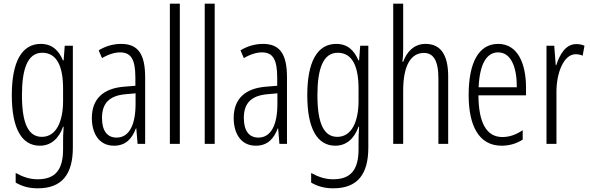

<svg xmlns="http://www.w3.org/2000/svg" viewBox="-20 -780 3198 1041"><path d="M201 -542C97 -542 44 -443 44 -264C44 -81 99 10 196 10C258 10 300 -31 322 -93H325C322 -57 322 -28 322 -2V30C322 146 275 192 184 192C142 192 106 180 65 158V210C101 231 139 241 185 241C317 241 375 164 375 20V-532H331L325 -453H321C299 -506 263 -542 201 -542ZM209 -494C289 -494 322 -419 322 -300V-233C322 -125 287 -38 207 -38C135 -38 99 -108 99 -264C99 -407 130 -494 209 -494Z M637 -542C595 -542 552 -530 515 -507L533 -465C571 -487 604 -496 631 -496C690 -496 714 -459 714 -358V-315L653 -310C541 -301 478 -245 478 -140C478 -61 514 10 598 10C664 10 697 -31 717 -84H719L726 0H767V-360C767 -485 730 -542 637 -542ZM659 -269 715 -274V-216C715 -106 682 -34 612 -34C562 -34 533 -70 533 -141C533 -220 573 -261 659 -269Z M955 0V-760H901V0Z M1144 0V-760H1090V0Z M1406 -542C1364 -542 1321 -530 1284 -507L1302 -465C1340 -487 1373 -496 1400 -496C1459 -496 1483 -459 1483 -358V-315L1422 -310C1310 -301 1247 -245 1247 -140C1247 -61 1283 10 1367 10C1433 10 1466 -31 1486 -84H1488L1495 0H1536V-360C1536 -485 1499 -542 1406 -542ZM1428 -269 1484 -274V-216C1484 -106 1451 -34 1381 -34C1331 -34 1302 -70 1302 -141C1302 -220 1342 -261 1428 -269Z M1803 -542C1699 -542 1646 -443 1646 -264C1646 -81 1701 10 1798 10C1860 10 1902 -31 1924 -93H1927C1924 -57 1924 -28 1924 -2V30C1924 146 1877 192 1786 192C1744 192 1708 180 1667 158V210C1703 231 1741 241 1787 241C1919 241 1977 164 1977 20V-532H1933L1927 -453H1923C1901 -506 1865 -542 1803 -542ZM1811 -494C1891 -494 1924 -419 1924 -300V-233C1924 -125 1889 -38 1809 -38C1737 -38 1701 -108 1701 -264C1701 -407 1732 -494 1811 -494Z M2166 -519V-760H2112V0H2166V-289C2166 -430 2211 -493 2278 -493C2328 -493 2357 -455 2357 -354V0H2410V-365C2410 -482 2370 -542 2287 -542C2223 -542 2184 -496 2166 -445H2162C2165 -468 2166 -489 2166 -519Z M2681 -542C2574 -542 2521 -438 2521 -265C2521 -102 2574 10 2700 10C2743 10 2781 -2 2814 -23V-74C2777 -49 2741 -37 2704 -37C2617 -37 2575 -115 2574 -263H2832V-305C2832 -432 2789 -542 2681 -542ZM2681 -496C2753 -496 2783 -410 2782 -307H2575C2581 -435 2619 -496 2681 -496Z M3104 -541C3047 -541 3015 -485 2996 -427H2993L2985 -532H2943V0H2997V-279C2996 -383 3036 -486 3101 -486C3115 -486 3129 -483 3139 -478L3149 -532C3134 -539 3118 -541 3104 -541Z"/></svg>

Font: Noto Sans Devanagari UI ExtraCondensed Light
Style: Regular
Weight: 300
Width: 2
Designer: Jelle Bosma - Monotype Design Team
Foundry: Monotype Imaging Inc.
Version: Version 2.004